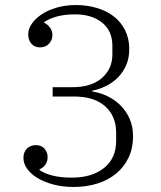

<svg xmlns="http://www.w3.org/2000/svg" viewBox="-20 -730 640 762"><path d="M272 12Q228 12 191 2Q154 -8 128 -24Q102 -40 87.5 -60.5Q73 -81 73 -103Q73 -126 86.5 -140Q100 -154 122 -154Q144 -154 156.5 -140Q169 -126 169 -106Q169 -89 160 -76.5Q151 -64 137 -58V-55Q155 -42 187.5 -33.5Q220 -25 265 -25Q345 -25 393 -63.5Q441 -102 441 -171V-203Q441 -269 397.5 -308Q354 -347 273 -347H189V-384H268Q343 -384 384.5 -420.5Q426 -457 426 -514V-548Q426 -608 385 -640.5Q344 -673 278 -673Q235 -673 204 -664Q173 -655 155 -642V-640Q168 -634 178 -621Q188 -608 188 -591Q188 -571 174.5 -556.5Q161 -542 139 -542Q117 -542 104.5 -556.5Q92 -571 92 -594Q92 -615 106 -635.5Q120 -656 144.5 -672.5Q169 -689 204 -699.5Q239 -710 281 -710Q325 -710 364 -698.5Q403 -687 431.5 -665Q460 -643 476.5 -610Q493 -577 493 -535Q493 -500 481 -472Q469 -444 449 -423.5Q429 -403 402.5 -389.5Q376 -376 346 -370V-367Q378 -362 407 -348Q436 -334 458.5 -311.5Q481 -289 494.5 -258.5Q508 -228 508 -189Q508 -142 490.5 -105Q473 -68 442 -42Q411 -16 367.5 -2Q324 12 272 12Z"/></svg>

Font: IBM Plex Serif Light
Style: Regular
Weight: 300
Designer: Mike Abbink, Paul van der Laan, Pieter van Rosmalen
Foundry: Bold Monday
Version: Version 3.001